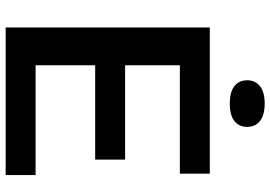

<svg xmlns="http://www.w3.org/2000/svg" viewBox="-162 -818 979 696"><g transform="rotate(90 328.0 -469.5)"><path d="M216 -108.5H614V0H79V-740H609V-631.5H216V-433H558V-324.5H216ZM270.5 -875.5Q270.5 -905 292 -922Q313.5 -939 355 -939Q396.5 -939 418 -922Q439.5 -905 439.5 -875.5Q439.5 -846 418.2 -829.2Q397 -812.5 355 -812.5Q313 -812.5 291.8 -829.2Q270.5 -846 270.5 -875.5Z"/></g></svg>

Font: Encode Sans Semi Expanded SmBd
Style: Regular
Weight: 600
Width: 6
Designer: Multiple Designers
Foundry: Impallari Type
Version: Version 2.000